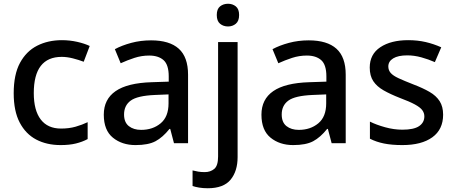

<svg xmlns="http://www.w3.org/2000/svg" viewBox="-20 -763 2425 1023"><path d="M303 10Q229 10 173 -19.5Q117 -49 85 -110Q53 -171 53 -266Q53 -366 86.5 -428Q120 -490 178 -519.5Q236 -549 310 -549Q352 -549 391.5 -540Q431 -531 458 -518L426 -434Q400 -444 368.5 -452Q337 -460 309 -460Q160 -460 160 -267Q160 -175 197 -126.5Q234 -78 305 -78Q348 -78 383 -88Q418 -98 447 -112V-22Q419 -7 384.5 1.5Q350 10 303 10Z M785 -548Q883 -548 932.5 -503.5Q982 -459 982 -365V0H907L887 -76H883Q847 -31 808.5 -10.5Q770 10 702 10Q630 10 581.5 -29.5Q533 -69 533 -152Q533 -234 596 -277.5Q659 -321 788 -325L879 -328V-356Q879 -418 851.5 -442.5Q824 -467 775 -467Q734 -467 696 -454.5Q658 -442 623 -426L592 -501Q629 -521 679 -534.5Q729 -548 785 -548ZM805 -257Q712 -253 676.5 -227Q641 -201 641 -153Q641 -111 666.5 -91Q692 -71 732 -71Q794 -71 836 -106Q878 -141 878 -212V-260Z M1135 -683Q1135 -715 1152.5 -729Q1170 -743 1195 -743Q1219 -743 1236.5 -729Q1254 -715 1254 -683Q1254 -651 1236.5 -636.5Q1219 -622 1195 -622Q1170 -622 1152.5 -636.5Q1135 -651 1135 -683ZM1087 240Q1062 240 1041 236.5Q1020 233 1006 228V145Q1021 149 1036.5 151.5Q1052 154 1071 154Q1101 154 1121.5 137Q1142 120 1142 71V-539H1246V74Q1246 149 1208.5 194.5Q1171 240 1087 240Z M1625 -548Q1723 -548 1772.5 -503.5Q1822 -459 1822 -365V0H1747L1727 -76H1723Q1687 -31 1648.5 -10.5Q1610 10 1542 10Q1470 10 1421.5 -29.5Q1373 -69 1373 -152Q1373 -234 1436 -277.5Q1499 -321 1628 -325L1719 -328V-356Q1719 -418 1691.5 -442.5Q1664 -467 1615 -467Q1574 -467 1536 -454.5Q1498 -442 1463 -426L1432 -501Q1469 -521 1519 -534.5Q1569 -548 1625 -548ZM1645 -257Q1552 -253 1516.5 -227Q1481 -201 1481 -153Q1481 -111 1506.5 -91Q1532 -71 1572 -71Q1634 -71 1676 -106Q1718 -141 1718 -212V-260Z M2341 -152Q2341 -73 2283.5 -31.5Q2226 10 2124 10Q2067 10 2025.5 1.5Q1984 -7 1951 -24V-115Q1985 -98 2032 -85Q2079 -72 2124 -72Q2185 -72 2213 -91Q2241 -110 2241 -143Q2241 -161 2230 -176Q2219 -191 2190.5 -206.5Q2162 -222 2111 -241Q2060 -261 2024 -281.5Q1988 -302 1969 -330.5Q1950 -359 1950 -403Q1950 -474 2006.5 -511.5Q2063 -549 2155 -549Q2205 -549 2248 -539Q2291 -529 2331 -511L2297 -432Q2263 -447 2225 -457.5Q2187 -468 2150 -468Q2101 -468 2075 -452Q2049 -436 2049 -409Q2049 -389 2061.5 -374.5Q2074 -360 2103 -346.5Q2132 -333 2183 -313Q2233 -294 2268.5 -273.5Q2304 -253 2322.5 -224Q2341 -195 2341 -152Z"/></svg>

Font: Noto Sans Syriac Medium
Style: Regular
Weight: 500
Designer: Patrick Giasson and the Monotype Design Team
Foundry: Monotype Imaging Inc.
Version: Version 3.000; ttfautohint (v1.8.4.7-5d5b)